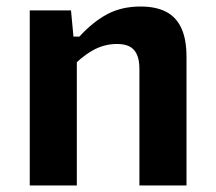

<svg xmlns="http://www.w3.org/2000/svg" viewBox="-20 -566 660 586"><path d="M214.5 0H70.8V-534.2H196.7L205.8 -437.5H214.5ZM405.5 0V-355.6Q405.5 -384.2 397.1 -401.2Q388.8 -418.1 373.7 -425Q358.7 -431.8 337 -431.8Q297.2 -431.8 261.8 -411.5Q226.4 -391.2 193 -354.8V-454.2H222.2Q264.2 -500 307.9 -523Q351.5 -546.1 409.1 -546.1Q455.7 -546.1 486.7 -530.1Q517.7 -514.2 533.4 -480.3Q549.2 -446.4 549.2 -392.7V0Z"/></svg>

Font: Monaspace Neon Var ExtraLight
Style: Regular
Weight: 200
Designer: Riley Cran and the Lettermatic Team
Version: Version 1.200 (Monaspace Neon Var)